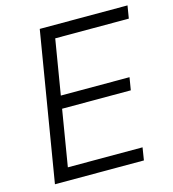

<svg xmlns="http://www.w3.org/2000/svg" viewBox="-108 -818 816 907"><g transform="rotate(-15 299.5 -364.0)"><path d="M48.8 0 169.4 -727.5H598.6L588.4 -665.5H228.5L184.1 -397.5H520L509.8 -335.9H173.8L128.4 -61.5H493.7L483.9 0Z"/></g></svg>

Font: Inter 16pt Light
Style: Italic
Weight: 300
Italic angle: -9.3988°
Version: Version 4.001;git-66647c0bb